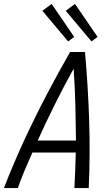

<svg xmlns="http://www.w3.org/2000/svg" viewBox="-59 -958 556 978"><path d="M-39 0Q6 -117 62 -238.5Q118 -360 179 -476Q240 -592 298 -693H374Q389 -525 395 -350.5Q401 -176 393 0H320Q322 -42 324 -87Q326 -132 327 -181H106Q84 -132 65 -86.5Q46 -41 32 0ZM133 -242H328Q327 -327 325 -418.5Q323 -510 316 -608Q267 -520 220 -425.5Q173 -331 133 -242ZM407 -747 276 -903 323 -938 438 -770ZM288 -747 157 -903 204 -938 319 -770Z"/></svg>

Font: Ubuntu Sans Condensed
Style: Italic
Weight: 400
Width: 3
Italic angle: -13.5°
Designer: Dalton Maag Ltd
Foundry: Dalton Maag Ltd
Version: Version 1.006; ttfautohint (v1.8.4.7-5d5b)